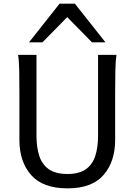

<svg xmlns="http://www.w3.org/2000/svg" viewBox="-20 -1011 743 1043"><path d="M512.7 -712.9H612.8Q607.9 -683.6 606.7 -629.9Q605.5 -576.2 605.5 -500.5V-251.5Q605.5 -132.3 542.2 -60.1Q479 12.2 346.7 12.2Q212.9 12.2 149.2 -60.1Q85.4 -132.3 85.4 -251.5V-500.5Q85.4 -572.8 84.5 -628.2Q83.5 -683.6 78.1 -712.9H178.2V-273.4Q178.2 -210 193.6 -163.3Q209 -116.7 245.8 -91.3Q282.7 -65.9 346.7 -65.9Q409.7 -65.9 445.8 -91.3Q481.9 -116.7 497.3 -163.3Q512.7 -210 512.7 -273.4ZM210.9 -781.2H137.7L303.7 -991.2H386.7L552.7 -781.2H479.5L345.2 -918Z"/></svg>

Font: Andika LitF DSA DSG
Style: Regular
Weight: 400
Designer: Victor Gaultney, Annie Olsen, Julie Remington, Don Collingsworth, Eric Hays, Becca Hirsbrunner
Foundry: SIL International
Version: Version 6.200 ; LitF DSA DSG; ttfautohint (v1.8.3.10-c5d8)